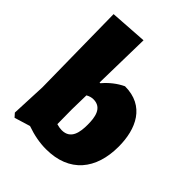

<svg xmlns="http://www.w3.org/2000/svg" viewBox="-203 -815 939 939"><g transform="rotate(45 267.0 -345.0)"><path d="M333 -479C297 -462 265 -437 237 -404H232L238 -702L44 -689L51 -190L43 -7L60 12L142 -13C190 4 235 12 277 12C439 12 520 -92 520 -248C520 -370 470 -479 333 -479ZM266 -108C255 -108 243 -110 230 -114L229 -215L231 -314C243 -321 256 -325 269 -325C330 -325 337 -265 337 -217C337 -167 329 -108 266 -108Z"/></g></svg>

Font: Luna Sans Black
Style: Regular
Weight: 900
Designer: Juan Pablo del Peral
Foundry: Huerta Tipografica
Version: Version 2.001; ttfautohint (v1.5)